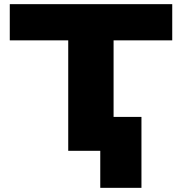

<svg xmlns="http://www.w3.org/2000/svg" viewBox="-20 -725 875 923"><path d="M462 178V0H308V-531H27V-705H808V-531H526V-163H660V178Z"/></svg>

Font: Nunito Sans 7pt Expanded Black
Style: Regular
Weight: 900
Width: 7
Designer: Vernon Adams
Foundry: Vernon Adams
Version: Version 3.101;gftools[0.9.27]